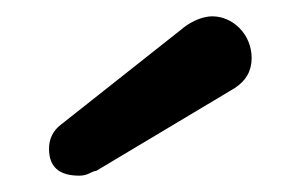

<svg xmlns="http://www.w3.org/2000/svg" viewBox="-20 -756 360 235"><path d="M54 -603C45 -596 40 -586 40 -574C40 -552 52 -541 77 -541C88 -541 91 -546 98 -547L267 -648C281 -657 288 -669 288 -685C288 -714 265 -736 240 -736C225 -736 210 -727 202 -720Z"/></svg>

Font: Dongle
Style: Regular
Weight: 400
Designer: Yanghee Ryu
Foundry: Yanghee Ryu
Version: Version 2.000